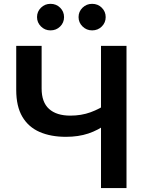

<svg xmlns="http://www.w3.org/2000/svg" viewBox="-20 -962 736 982"><path d="M317.4 -262.2Q239.7 -262.2 182.6 -287.1Q125.5 -312 94.2 -365Q63 -418 63 -502V-727.5H192.9V-509.3Q192.9 -439 231 -404.8Q269 -370.6 339.8 -370.6Q396 -370.6 443.4 -387.9Q490.7 -405.3 528.3 -432.1V-330.1Q482.4 -295.9 431.6 -279.1Q380.9 -262.2 317.4 -262.2ZM496.6 0V-727.5H627V0ZM451.2 -806.6Q422.4 -806.6 402.1 -826.7Q381.8 -846.7 381.8 -874.5Q381.8 -902.8 402.1 -922.6Q422.4 -942.4 451.2 -942.4Q480.5 -942.4 500.5 -922.6Q520.5 -902.8 520.5 -874.5Q520.5 -846.2 500.5 -826.4Q480.5 -806.6 451.2 -806.6ZM238.3 -806.6Q209.5 -806.6 189.5 -826.7Q169.4 -846.7 169.4 -874.5Q169.4 -902.8 189.5 -922.6Q209.5 -942.4 238.3 -942.4Q267.6 -942.4 287.6 -922.6Q307.6 -902.8 307.6 -874.5Q307.6 -846.2 287.6 -826.4Q267.6 -806.6 238.3 -806.6Z"/></svg>

Font: Inter 20pt SemiBold
Style: Regular
Weight: 600
Version: Version 4.001;git-66647c0bb